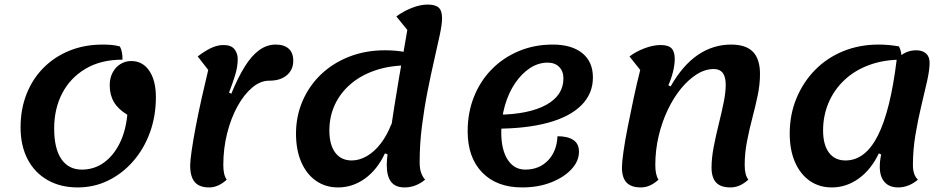

<svg xmlns="http://www.w3.org/2000/svg" viewBox="-20 -795 4157 840"><path d="M320 25Q244 25 187.5 -7.5Q131 -40 100.5 -99Q70 -158 70 -238Q70 -318 96.5 -384.5Q123 -451 171 -499Q219 -547 284.5 -573.5Q350 -600 429 -600Q449 -600 467 -598.5Q485 -597 504 -592Q511 -580 513.5 -565.5Q516 -551 516 -534Q421 -534 354 -494Q287 -454 252 -386.5Q217 -319 217 -233Q217 -145 248.5 -99Q280 -53 338 -53Q391 -53 433 -82.5Q475 -112 502.5 -166Q530 -220 537 -293Q497 -317 478.5 -348.5Q460 -380 460 -422Q460 -453 472.5 -477Q485 -501 506.5 -514.5Q528 -528 554 -528Q604 -528 633 -485.5Q662 -443 662 -370Q662 -287 636 -215.5Q610 -144 563 -90Q516 -36 454 -5.5Q392 25 320 25Z M895 25Q852 25 832 1.5Q812 -22 812 -71Q812 -91 818.5 -136Q825 -181 836.5 -241.5Q848 -302 862.5 -366.5Q877 -431 891 -489L845 -548Q873 -570 901.5 -584Q930 -598 958 -598Q991 -598 1005.5 -580Q1020 -562 1020 -537Q1020 -503 1009 -467Q998 -431 982 -390L992 -385Q1021 -456 1051 -504Q1081 -552 1114.5 -576Q1148 -600 1186 -600Q1223 -600 1243 -582Q1263 -564 1263 -529Q1263 -490 1235 -466Q1207 -442 1158 -442Q1119 -442 1083 -411.5Q1047 -381 1018.5 -329Q990 -277 973.5 -211Q957 -145 957 -73Q957 -29 972 -9Q935 25 895 25Z M1459 25Q1404 25 1362.5 -4Q1321 -33 1298 -86Q1275 -139 1275 -210Q1275 -288 1304.5 -355Q1334 -422 1386 -471Q1438 -520 1509 -547.5Q1580 -575 1664 -575Q1714 -575 1753 -567Q1759 -555 1762 -540.5Q1765 -526 1765 -509Q1688 -509 1624.5 -488Q1561 -467 1515.5 -428.5Q1470 -390 1445.5 -338Q1421 -286 1421 -224Q1421 -162 1446.5 -127.5Q1472 -93 1519 -93Q1552 -93 1585 -112Q1618 -131 1646 -167.5Q1674 -204 1693 -254L1685 -116L1664 -124Q1631 -53 1577 -14Q1523 25 1459 25ZM1750 25Q1710 25 1691 0.5Q1672 -24 1672 -74Q1672 -92 1676.5 -130Q1681 -168 1688.5 -220Q1696 -272 1705.5 -331Q1715 -390 1725 -450Q1735 -510 1745 -565Q1755 -620 1762 -664L1714 -723Q1745 -746 1782 -760.5Q1819 -775 1851 -775Q1885 -775 1899.5 -761.5Q1914 -748 1914 -715Q1914 -689 1904 -642Q1894 -595 1879.5 -532Q1865 -469 1850.5 -395.5Q1836 -322 1826 -243.5Q1816 -165 1816 -85Q1816 -57 1822.5 -39Q1829 -21 1840 -9Q1821 7 1798 16Q1775 25 1750 25Z M2264 25Q2153 25 2089.5 -40.5Q2026 -106 2026 -221Q2026 -303 2054 -372.5Q2082 -442 2132 -492.5Q2182 -543 2250 -571.5Q2318 -600 2398 -600Q2481 -600 2527.5 -562.5Q2574 -525 2574 -456Q2574 -385 2523.5 -334.5Q2473 -284 2377.5 -258Q2282 -232 2147 -232L2159 -293Q2295 -295 2370 -336.5Q2445 -378 2445 -452Q2445 -483 2426.5 -502Q2408 -521 2376 -521Q2335 -521 2298.5 -497Q2262 -473 2233.5 -431Q2205 -389 2189 -333.5Q2173 -278 2173 -216Q2173 -140 2201 -96.5Q2229 -53 2278 -53Q2339 -53 2377.5 -93Q2416 -133 2419 -199Q2464 -199 2488.5 -182.5Q2513 -166 2513 -131Q2513 -90 2480 -54.5Q2447 -19 2391 3Q2335 25 2264 25Z M2784 25Q2741 25 2721 3.5Q2701 -18 2701 -62Q2701 -84 2707.5 -130.5Q2714 -177 2726 -238Q2738 -299 2752 -364.5Q2766 -430 2781 -489L2734 -548Q2763 -570 2800.5 -584Q2838 -598 2870 -598Q2904 -598 2918 -583.5Q2932 -569 2932 -537Q2932 -511 2924 -479.5Q2916 -448 2904 -422L2914 -417Q2967 -510 3033.5 -555Q3100 -600 3179 -600Q3243 -600 3274 -568.5Q3305 -537 3305 -471Q3305 -426 3295 -378Q3285 -330 3271.5 -279Q3258 -228 3248 -176Q3238 -124 3238 -73Q3238 -29 3254 -9Q3217 25 3176 25Q3133 25 3113 3.5Q3093 -18 3093 -62Q3093 -103 3102.5 -152.5Q3112 -202 3124.5 -252Q3137 -302 3146 -346.5Q3155 -391 3155 -424Q3155 -459 3142 -476Q3129 -493 3103 -493Q3065 -493 3028.5 -470Q2992 -447 2959.5 -407.5Q2927 -368 2901.5 -314.5Q2876 -261 2861.5 -199.5Q2847 -138 2847 -73Q2847 -29 2861 -9Q2824 25 2784 25Z M3619 25Q3564 25 3522.5 -4Q3481 -33 3458 -86Q3435 -139 3435 -210Q3435 -294 3464.5 -365Q3494 -436 3546 -489Q3598 -542 3669 -571Q3740 -600 3824 -600Q3868 -600 3913 -592Q3919 -581 3922 -566Q3925 -551 3925 -534Q3846 -534 3782.5 -510.5Q3719 -487 3674 -444.5Q3629 -402 3605 -345.5Q3581 -289 3581 -224Q3581 -162 3606.5 -127.5Q3632 -93 3679 -93Q3766 -93 3821 -202.5Q3876 -312 3903 -534Q3919 -554 3941 -564.5Q3963 -575 3988 -575Q4016 -575 4031.5 -561Q4047 -547 4047 -520Q4047 -489 4036 -440Q4025 -391 4010.5 -331Q3996 -271 3985 -205Q3974 -139 3974 -73Q3974 -29 3996 -9Q3976 8 3954 16.5Q3932 25 3910 25Q3871 25 3850 1.5Q3829 -22 3829 -66Q3829 -78 3830.5 -91.5Q3832 -105 3835 -119L3825 -124Q3791 -53 3737 -14Q3683 25 3619 25Z"/></svg>

Font: Lemonada Medium
Style: Regular
Weight: 500
Designer: Mohamed Gaber (Arabic), Eduardo Tunni (Latin)
Foundry: Kief Type Foundry
Version: Version 4.004; ttfautohint (v1.8.2)